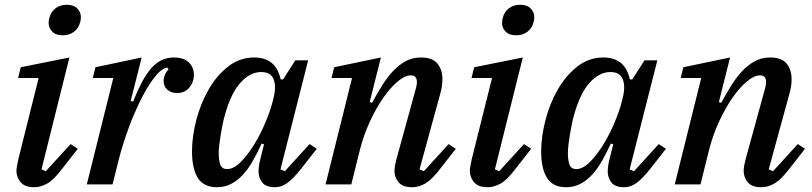

<svg xmlns="http://www.w3.org/2000/svg" viewBox="-20 -773 3405 805"><path d="M124 12Q84 12 66.5 -9Q49 -30 49 -56Q49 -67 52 -81Q55 -95 57 -106L142 -446H56L67 -491L271 -532L154 -63L172 -55L276 -169L306 -149L241 -66Q206 -19 178 -3.5Q150 12 124 12ZM243 -625Q214 -625 199 -640.5Q184 -656 184 -676Q184 -687 187 -698Q193 -723 212.5 -738Q232 -753 260 -753Q289 -753 304 -737.5Q319 -722 319 -702Q319 -697 318.5 -691Q318 -685 316 -680Q310 -655 290.5 -640Q271 -625 243 -625Z M455 -446H369L380 -491L574 -532L528 -350L538 -347Q556 -392 574 -426.5Q592 -461 612 -484.5Q632 -508 656 -520Q680 -532 709 -532Q750 -532 771.5 -511.5Q793 -491 793 -459Q793 -429 774 -406Q755 -383 722 -383Q697 -383 681.5 -397Q666 -411 666 -434Q666 -448 672.5 -461.5Q679 -475 687 -483L681 -490Q655 -485 625 -445.5Q595 -406 565 -344Q556 -325 544 -298Q532 -271 520.5 -239.5Q509 -208 498 -174Q487 -140 479 -108L452 0H344Z M890 12Q834 12 809.5 -27Q785 -66 785 -138Q785 -200 803 -269.5Q821 -339 854.5 -397.5Q888 -456 936.5 -494Q985 -532 1046 -532Q1090 -532 1118 -510Q1146 -488 1157 -440H1167L1218 -520H1272L1156 -63L1174 -55L1278 -169L1308 -149L1243 -66Q1208 -22 1183.5 -5Q1159 12 1133 12Q1095 12 1079.5 -8Q1064 -28 1064 -54Q1064 -67 1066.5 -82Q1069 -97 1072 -108L1087 -168L1077 -171Q1059 -132 1040 -98.5Q1021 -65 998.5 -40.5Q976 -16 949 -2Q922 12 890 12ZM932 -64Q960 -64 990 -94.5Q1020 -125 1046.5 -168.5Q1073 -212 1093 -260Q1113 -308 1122 -343L1127 -363Q1139 -411 1127 -441Q1115 -471 1075 -471Q1029 -471 988.5 -426.5Q948 -382 923 -291Q918 -274 913.5 -252.5Q909 -231 905.5 -209Q902 -187 899.5 -167Q897 -147 897 -132Q897 -100 904 -82Q911 -64 932 -64Z M1708 12Q1668 12 1651 -9Q1634 -30 1634 -56Q1634 -67 1636.5 -80.5Q1639 -94 1642 -105L1725 -407Q1728 -419 1728 -429Q1728 -457 1702 -457Q1678 -457 1647.5 -431.5Q1617 -406 1587 -363Q1557 -320 1530.5 -262.5Q1504 -205 1488 -141L1453 0H1345L1456 -446H1370L1381 -491L1577 -532L1530 -345L1540 -342Q1560 -379 1581 -413Q1602 -447 1626.5 -473.5Q1651 -500 1680 -516Q1709 -532 1745 -532Q1793 -532 1814 -506.5Q1835 -481 1835 -440Q1835 -426 1832.5 -410Q1830 -394 1825 -377L1739 -63L1757 -55L1861 -169L1891 -149L1826 -66Q1792 -21 1764.5 -4.5Q1737 12 1708 12Z M2025 12Q1985 12 1967.5 -9Q1950 -30 1950 -56Q1950 -67 1953 -81Q1956 -95 1958 -106L2043 -446H1957L1968 -491L2172 -532L2055 -63L2073 -55L2177 -169L2207 -149L2142 -66Q2107 -19 2079 -3.5Q2051 12 2025 12ZM2144 -625Q2115 -625 2100 -640.5Q2085 -656 2085 -676Q2085 -687 2088 -698Q2094 -723 2113.5 -738Q2133 -753 2161 -753Q2190 -753 2205 -737.5Q2220 -722 2220 -702Q2220 -697 2219.5 -691Q2219 -685 2217 -680Q2211 -655 2191.5 -640Q2172 -625 2144 -625Z M2354 12Q2298 12 2273.5 -27Q2249 -66 2249 -138Q2249 -200 2267 -269.5Q2285 -339 2318.5 -397.5Q2352 -456 2400.5 -494Q2449 -532 2510 -532Q2554 -532 2582 -510Q2610 -488 2621 -440H2631L2682 -520H2736L2620 -63L2638 -55L2742 -169L2772 -149L2707 -66Q2672 -22 2647.5 -5Q2623 12 2597 12Q2559 12 2543.5 -8Q2528 -28 2528 -54Q2528 -67 2530.5 -82Q2533 -97 2536 -108L2551 -168L2541 -171Q2523 -132 2504 -98.5Q2485 -65 2462.5 -40.5Q2440 -16 2413 -2Q2386 12 2354 12ZM2396 -64Q2424 -64 2454 -94.5Q2484 -125 2510.5 -168.5Q2537 -212 2557 -260Q2577 -308 2586 -343L2591 -363Q2603 -411 2591 -441Q2579 -471 2539 -471Q2493 -471 2452.5 -426.5Q2412 -382 2387 -291Q2382 -274 2377.5 -252.5Q2373 -231 2369.5 -209Q2366 -187 2363.5 -167Q2361 -147 2361 -132Q2361 -100 2368 -82Q2375 -64 2396 -64Z M3172 12Q3132 12 3115 -9Q3098 -30 3098 -56Q3098 -67 3100.5 -80.5Q3103 -94 3106 -105L3189 -407Q3192 -419 3192 -429Q3192 -457 3166 -457Q3142 -457 3111.5 -431.5Q3081 -406 3051 -363Q3021 -320 2994.5 -262.5Q2968 -205 2952 -141L2917 0H2809L2920 -446H2834L2845 -491L3041 -532L2994 -345L3004 -342Q3024 -379 3045 -413Q3066 -447 3090.5 -473.5Q3115 -500 3144 -516Q3173 -532 3209 -532Q3257 -532 3278 -506.5Q3299 -481 3299 -440Q3299 -426 3296.5 -410Q3294 -394 3289 -377L3203 -63L3221 -55L3325 -169L3355 -149L3290 -66Q3256 -21 3228.5 -4.5Q3201 12 3172 12Z"/></svg>

Font: IBM Plex Serif Medm
Style: Italic
Weight: 500
Italic angle: -14°
Designer: Mike Abbink, Paul van der Laan, Pieter van Rosmalen
Foundry: Bold Monday
Version: Version 3.001